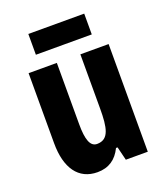

<svg xmlns="http://www.w3.org/2000/svg" viewBox="-136 -818 790 920"><g transform="rotate(-20 259.0 -358.0)"><path d="M402 -726H117V-620H402ZM462 -549H318V-273C318 -176 308 -118 247 -118C212 -118 198 -158 198 -236V-549H54V-192C54 -65 106 10 203 10C260 10 300 -17 325 -69H333L350 0H462Z"/></g></svg>

Font: Noto Sans Gujarati UI ExtraCondensed ExtraBold
Style: Regular
Weight: 800
Width: 2
Designer: Jelle Bosma - Monotype Design Team, Universal Thirst
Foundry: Monotype Imaging Inc.
Version: Version 2.106